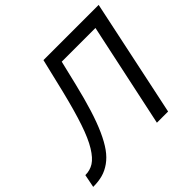

<svg xmlns="http://www.w3.org/2000/svg" viewBox="-179 -901 1095 1095"><g transform="rotate(-45 368.0 -354.0)"><path d="M-9.8 2 5.9 -77.1Q44.4 -77.1 74.7 -96.4Q105 -115.7 134.8 -164.1Q164.6 -212.4 192.6 -295.4Q220.7 -378.4 252 -505.9L300.8 -710H746.1L596.2 0H505.9L640.1 -629.9H368.2L333 -482.9Q309.6 -386.2 287.1 -314.2Q264.6 -242.2 240 -187.5Q215.3 -132.8 189.7 -97.2Q164.1 -61.5 132.6 -39.1Q101.1 -16.6 67.1 -7.3Q33.2 2 -9.8 2Z"/></g></svg>

Font: Rawline Medium
Style: Italic
Weight: 500
Italic angle: -12°
Designer: Matt McInerney, Pablo Impallari, Rodrigo Fuenzalida
Foundry: Matt McInerney, Pablo Impallari, Rodrigo Fuenzalida
Version: Version 4.020;PS 004.020;hotconv 1.0.88;makeotf.lib2.5.64775